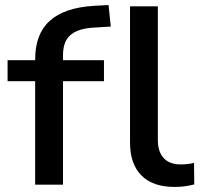

<svg xmlns="http://www.w3.org/2000/svg" viewBox="-20 -730 799 759"><path d="M119 0V-409H10V-492H146L119 -465V-495Q119 -596 177 -648Q235 -700 352 -707L409 -710L418 -625L353 -621Q312 -619 284.5 -607.5Q257 -596 243 -573Q229 -550 229 -511V-475L209 -492H391V-409H229V0ZM670 9Q584 9 539 -36.5Q494 -82 494 -166V-705H604V-175Q604 -145 614.5 -123.5Q625 -102 645 -91Q665 -80 694 -80Q707 -80 721 -81.5Q735 -83 747 -86L748 -1Q729 4 710 6.5Q691 9 670 9Z"/></svg>

Font: Nunito Sans 10pt SemiExpanded SemiBold
Style: Regular
Weight: 600
Width: 6
Designer: Vernon Adams
Foundry: Vernon Adams
Version: Version 3.101;gftools[0.9.27]